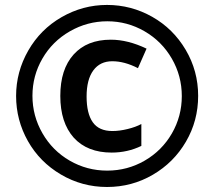

<svg xmlns="http://www.w3.org/2000/svg" viewBox="-20 -744 864 774"><path d="M411.4 9.8Q311 9.8 225.6 -40.5Q140.1 -90.8 92.5 -175.3Q44.9 -259.8 44.9 -357.2Q44.9 -454.6 94 -540.3Q143.1 -626 228.5 -675Q314 -724.1 411.4 -724.1Q508.8 -724.1 593.5 -676.3Q678.2 -628.4 728.5 -543.2Q778.8 -458 778.8 -357.7Q778.8 -257.3 729.7 -173.1Q680.7 -88.9 596.2 -39.6Q511.7 9.8 411.4 9.8ZM261 -96.4Q330.6 -56.2 412.1 -56.2Q493.7 -56.2 563.2 -96.4Q632.8 -136.7 672.9 -206.1Q712.9 -275.4 712.9 -356.7Q712.9 -438 672.6 -507.8Q632.3 -577.6 562.7 -617.9Q493.2 -658.2 412.6 -658.2Q332 -658.2 261.5 -617.7Q190.9 -577.1 150.9 -507.8Q110.8 -438.5 110.8 -357.7Q110.8 -276.9 151.1 -206.8Q191.4 -136.7 261 -96.4ZM430.2 -128.9Q332 -128.9 277.3 -189Q223.1 -250 223.1 -357.4Q223.1 -464.8 276.9 -524.4Q330.6 -584 426.8 -584Q495.6 -584 570.8 -547.9L536.1 -469.2Q481.9 -497.1 432.6 -497.1Q383.3 -497.1 356.2 -460.2Q329.1 -423.3 329.1 -355Q329.1 -286.6 354 -251.2Q378.9 -215.8 433.1 -215.8Q461.9 -215.8 494.6 -223.9Q527.3 -231.9 549.8 -244.1V-155.8Q494.1 -128.9 430.2 -128.9Z"/></svg>

Font: Open Sans Hebrew Condensed
Style: Bold
Weight: 700
Width: 3
Foundry: Ascender Corporation, Yanek Iontef
Version: Version 2.001;PS 002.001;hotconv 1.0.70;makeotf.lib2.5.58329